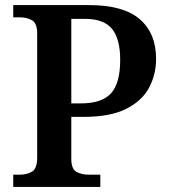

<svg xmlns="http://www.w3.org/2000/svg" viewBox="-20 -734 663 754"><path d="M32 0V-48H57Q86 -48 106 -60Q126 -72 126 -116V-602Q126 -643 105.5 -654.5Q85 -666 58 -666H32V-714H330Q465 -714 529 -658.5Q593 -603 593 -503Q593 -442 565.5 -390Q538 -338 475.5 -306.5Q413 -275 308 -275H260V-111Q260 -70 280.5 -59Q301 -48 328 -48H374V0ZM298 -328Q380 -328 416 -367.5Q452 -407 452 -499Q452 -581 420 -620.5Q388 -660 313 -660H260V-328Z"/></svg>

Font: Noto Serif Hentaigana SemiBold
Style: Regular
Weight: 600
Designer: Kazuhiro Yamada
Foundry: nipponia
Version: Version 1.000; ttfautohint (v1.8.4.7-5d5b)